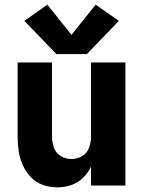

<svg xmlns="http://www.w3.org/2000/svg" viewBox="-20 -799 616 827"><path d="M227 8Q257 8 286 -1.5Q315 -11 337 -32.5Q359 -54 372 -81V0H520V-530H372V-210Q372 -186 363.5 -162.5Q355 -139 333.5 -126.5Q312 -114 288 -114Q264 -114 242.5 -126.5Q221 -139 212.5 -162.5Q204 -186 204 -210V-530H56V-210Q56 -179 60.5 -148Q65 -117 78 -88Q91 -59 113 -36Q135 -13 165 -2.5Q195 8 227 8ZM223 -566H354L492 -709L392 -779L288 -649L184 -779L85 -709Z"/></svg>

Font: Iosevka Sparkle Heavy
Style: Regular
Weight: 900
Designer: Belleve Invis
Foundry: Belleve Invis
Version: Version 4.5.0; ttfautohint (v1.8.3)